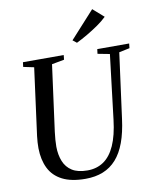

<svg xmlns="http://www.w3.org/2000/svg" viewBox="-104 -1062 928 1150"><g transform="rotate(-10 360.0 -487.0)"><path d="M652 -701.5 599 -306Q588.5 -224 566.5 -164.2Q544.5 -104.5 510.2 -66Q476 -27.5 429.2 -8.8Q382.5 10 322.5 10Q236 10 181.8 -17.8Q127.5 -45.5 102 -97Q76.5 -148.5 75.5 -219Q75.5 -236.5 76.5 -255Q77.5 -273.5 80 -292.5L134.5 -701.5L70 -715L73.5 -743H321.5L318.5 -715L243 -701L189 -299Q186 -274.5 184.2 -252Q182.5 -229.5 182.5 -209.5Q183 -159.5 198.8 -120.5Q214.5 -81.5 249.2 -59.5Q284 -37.5 342.5 -37.5Q399 -37.5 441 -66.2Q483 -95 510 -155.2Q537 -215.5 548 -309.5L595 -701L522 -715L525.5 -743H719.5L716.5 -715ZM412.5 -801.5 388.5 -820.5 537 -984 603 -926Q579.5 -903 547 -880.5Q514.5 -858 479.5 -837.5Q444.5 -817 412.5 -801.5Z"/></g></svg>

Font: Merriweather 96pt
Style: Italic
Weight: 400
Italic angle: -7.8°
Version: Version 2.101